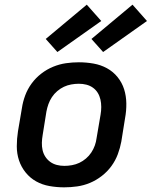

<svg xmlns="http://www.w3.org/2000/svg" viewBox="-20 -795 650 823"><path d="M255 8Q223 8 192 2.5Q161 -3 135 -17.5Q109 -32 90 -55.5Q71 -79 61.5 -107.5Q52 -136 52 -168Q52 -200 57 -232L74 -332Q78 -359 88 -386Q98 -413 115.5 -437Q133 -461 157 -479.5Q181 -498 208 -509Q235 -520 262.5 -524Q290 -528 318 -528Q350 -528 381 -522.5Q412 -517 438.5 -502.5Q465 -488 484 -464.5Q503 -441 512 -412.5Q521 -384 521.5 -352Q522 -320 516 -288L500 -188Q495 -161 485 -134Q475 -107 457.5 -83Q440 -59 416 -40.5Q392 -22 365.5 -11Q339 0 311 4Q283 8 255 8ZM256 -84Q272 -84 288.5 -87Q305 -90 320 -97Q335 -104 348.5 -115.5Q362 -127 371.5 -141.5Q381 -156 386.5 -171.5Q392 -187 394 -203L411 -303Q414 -320 414 -336.5Q414 -353 410.5 -368.5Q407 -384 399 -397Q391 -410 378.5 -419Q366 -428 350.5 -432Q335 -436 318 -436Q302 -436 285.5 -433Q269 -430 254 -423Q239 -416 225.5 -404.5Q212 -393 202.5 -378.5Q193 -364 187.5 -348.5Q182 -333 179 -317L163 -217Q160 -200 159.5 -183.5Q159 -167 162.5 -151.5Q166 -136 174.5 -123Q183 -110 195.5 -101Q208 -92 223.5 -88Q239 -84 256 -84ZM422 -572 372 -628 548 -775 610 -705ZM226 -572 176 -628 352 -775 414 -705Z"/></svg>

Font: Iosevka SmBd Ex Obl
Style: Regular
Weight: 600
Width: 7
Italic angle: -9°
Monospace: yes
Designer: Belleve Invis
Foundry: Belleve Invis
Version: Version 32.5.0; ttfautohint (v1.8.4)